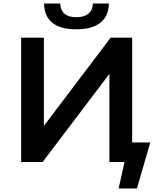

<svg xmlns="http://www.w3.org/2000/svg" viewBox="-20 -912 896 1081"><path d="M228 -892H319Q320 -855 343 -835Q366 -815 410 -815Q453 -815 477.5 -835Q502 -855 503 -892H593Q592 -822 545.5 -784.5Q499 -747 410 -747Q320 -747 274.5 -784Q229 -821 228 -892ZM826 -110 751 149H648L681 0H596V-496L220 0H99V-700H227V-203L603 -700H724V-110Z"/></svg>

Font: CMG Sans SemiBold
Style: Regular
Weight: 600
Designer: Julieta Ulanovsky
Foundry: Julieta Ulanovsky
Version: Version 7.200